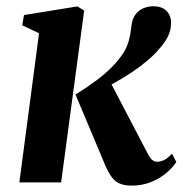

<svg xmlns="http://www.w3.org/2000/svg" viewBox="-20 -570 571 600"><path d="M40.5 0 102 -466 49.5 -491 55 -523 222 -550 243 -537 171 0ZM391.5 10Q367 10 351.5 2.5Q336 -5 324.8 -22.8Q313.5 -40.5 301.5 -71L216 -274.5Q252 -297 280.2 -318Q308.5 -339 329.8 -360.5Q351 -382 365.5 -404.5Q377 -422.5 382.8 -444Q388.5 -465.5 390.5 -487.5Q393 -511 403.5 -524.8Q414 -538.5 428.8 -544.5Q443.5 -550.5 458.5 -550.5Q485.5 -550.5 500 -536.2Q514.5 -522 514.5 -499Q514.5 -475 504.5 -455.5Q494.5 -436 479 -419Q464 -400.5 442 -381.8Q420 -363 393.5 -345.2Q367 -327.5 338.5 -311.5Q310 -295.5 282.5 -282.5L318 -326.5L429 -114Q443.5 -85 451.2 -74.8Q459 -64.5 471 -64.5Q482 -64.5 493.5 -70.2Q505 -76 517.5 -90L531 -63.5Q517.5 -43.5 496.5 -26.8Q475.5 -10 449.2 0Q423 10 391.5 10Z"/></svg>

Font: Merriweather 60pt
Style: Bold Italic
Weight: 700
Italic angle: -7.8°
Version: Version 2.101